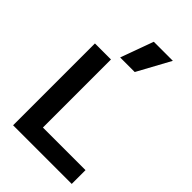

<svg xmlns="http://www.w3.org/2000/svg" viewBox="-289 -1106 1211 1211"><g transform="rotate(45 316.5 -500.0)"><path d="M77 -730H220V-123H600V0H77ZM252 -780 332 -1000H502L382 -780Z"/></g></svg>

Font: Enso
Style: Bold
Weight: 700
Designer: Coji Morishita
Foundry: UNDERFOREST DESIGN
Version: Version 1.000